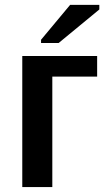

<svg xmlns="http://www.w3.org/2000/svg" viewBox="-20 -754 439 774"><path d="M190.9 -445.3V0H69.8V-528.3H371.6V-445.3ZM380.4 -715.8 216.3 -580.6H145.5V-593.8L262.7 -734.4H380.4Z"/></svg>

Font: Arimo SemiBold
Style: Regular
Weight: 600
Designer: Steve Matteson
Foundry: Monotype Imaging Inc.
Version: Version 1.33